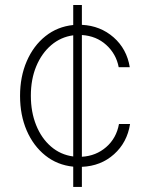

<svg xmlns="http://www.w3.org/2000/svg" viewBox="-20 -652 594 763"><path d="M271 90.9V10.3Q207.7 3.9 160.2 -34.1Q112.6 -72.1 86.1 -133.3Q59.7 -194.6 59.7 -271Q59.7 -347.3 86.3 -408.7Q112.9 -470.2 160.5 -508.2Q208.1 -546.2 271 -552.6V-632.1H305.4V-553.3Q378.9 -549.7 431.5 -503.6Q484 -457.4 495.7 -384.9H451.7Q441.8 -437.5 402.3 -473.4Q362.9 -509.2 305.4 -512.8V-29.1Q361.5 -32.3 402 -67.5Q442.5 -102.6 452.8 -159.1H496.8Q485.4 -85.9 433.2 -39.1Q381 7.8 305.4 11V90.9ZM271 -30.2V-511.7Q221.6 -505 183.6 -472.7Q145.6 -440.3 124.1 -388.7Q102.6 -337 102.6 -271.7Q102.6 -207 123.6 -154.8Q144.5 -102.6 182.5 -69.8Q220.5 -36.9 271 -30.2Z"/></svg>

Font: Inter UI Extra Light
Style: Regular
Weight: 200
Designer: Rasmus Andersson
Foundry: rsms
Version: 3.2;8d6f07862